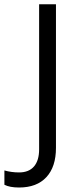

<svg xmlns="http://www.w3.org/2000/svg" viewBox="-93 -685 362 881"><path d="M163.8 -6.6Q163.8 80.4 119.8 127.9Q75.8 175.4 -5.6 175.4Q-48 175.4 -72.8 162.8V97.1Q-40.4 106.2 -5.6 106.2Q39.4 106.2 62.9 78.9Q86.5 51.6 86.5 0V-665.3H163.8Z"/></svg>

Font: KhulaRegular
Style: Regular
Weight: 400
Designer: Erin McLaughlin, Steve Matteson
Version: Version 1.001;PS 1.0;hotconv 1.0.72;makeotf.lib2.5.5900; ttf